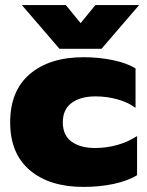

<svg xmlns="http://www.w3.org/2000/svg" viewBox="-20 -720 577 755"><path d="M66 -700H239L297 -629L355 -700H527L379 -528H214ZM20 -239Q20 -363 97.5 -429Q175 -495 309 -495Q369 -495 424 -483.5Q479 -472 513 -451V-296Q483 -318 441.5 -329.5Q400 -341 355 -341Q297 -341 262 -315.5Q227 -290 227 -239Q227 -188 261.5 -163Q296 -138 354 -138Q399 -138 441.5 -150Q484 -162 519 -185V-31Q483 -9 428 3Q373 15 308 15Q175 15 97.5 -50.5Q20 -116 20 -239Z"/></svg>

Font: Prompt ExtraBold
Style: Regular
Weight: 800
Designer: Katatrad Team
Foundry: CadsonDemak
Version: Version 1.001